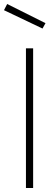

<svg xmlns="http://www.w3.org/2000/svg" viewBox="-38 -942 278 962"><path d="M92 0V-700H128V0ZM175 -799 -18 -891 -2 -922 190 -826Z"/></svg>

Font: TitilliumWeb ExtraLight
Style: Regular
Weight: 400
Designer: Mohamed Gaber, Accademia di Belle Arti di Urbino and others
Foundry: Kief Type Foundry, Accademia di Belle Arti di Urbino and others
Version: Version 3.000; ttfautohint (v1.8.2)